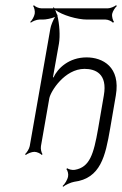

<svg xmlns="http://www.w3.org/2000/svg" viewBox="-20 -582 468 736"><path d="M96 -498 98 -495C104 -500 120 -507 131 -507H144C156 -507 177 -511 191 -517C183 -504 175 -484 173 -472L94 -22C92 -11 82 4 76 9L79 12C85 7 101 0 112 0C122 0 136 7 140 12L143 9C139 4 135 -11 137 -22L169 -205C174 -232 228 -318 304 -318C345 -318 393 -300 378 -216L356 -88C339 9 324 59 267 69C258 71 242 67 238 63L234 66C239 70 243 85 241 94C239 107 228 124 220 131L222 134C230 127 252 117 264 115C366 102 384 16 402 -88L424 -216C443 -326 373 -362 312 -362C244 -362 201 -320 185 -285L183 -286L206 -415C211 -445 208 -490 200 -522L201 -523C197 -528 194 -538 192 -544C218 -524 276 -507 314 -507H385C395 -507 409 -500 413 -495L417 -498C413 -503 408 -518 410 -529C412 -539 422 -554 428 -559L425 -562C419 -557 403 -550 393 -550H189L186 -554L183 -552L185 -550H139C128 -550 114 -557 110 -562L107 -559C111 -554 115 -539 113 -529C111 -518 102 -503 96 -498Z"/></svg>

Font: Armata Saber
Style: RgIta
Weight: 400
Designer: Jasper
Foundry: Cannot Into Space Fonts
Version: Version 0.970